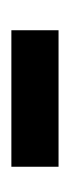

<svg xmlns="http://www.w3.org/2000/svg" viewBox="90 -878 125 346"><g transform="rotate(90 153.0 -705.5)"><path d="M35 -663V-748H281V-663Z"/></g></svg>

Font: Fira Sans Compressed Medium
Style: Regular
Weight: 500
Width: 1
Designer: bBox Type GmbH & Carrois Corporate GbR & Edenspiekermann AG
Foundry: bBox Type GmbH & Carrois Corporate GbR & Edenspiekermann AG
Version: Version 4.301